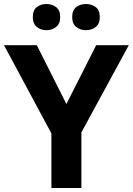

<svg xmlns="http://www.w3.org/2000/svg" viewBox="-20 -940 664 960"><path d="M312 -420 461 -714H624L387 -278V0H237V-273L0 -714H164ZM144 -854Q144 -889 164 -904.5Q184 -920 211.9 -920Q239.8 -920 260.4 -904.6Q281 -889.2 281 -854.4Q281 -821 260.4 -805Q239.8 -789 211.9 -789Q184 -789 164 -805.2Q144 -821.5 144 -854ZM341 -854Q341 -889 361.1 -904.5Q381.3 -920 409.6 -920Q438 -920 458.5 -904.6Q479 -889.2 479 -854.4Q479 -821 458.4 -805Q437.9 -789 410 -789Q381.5 -789 361.2 -805.2Q341 -821.5 341 -854Z"/></svg>

Font: Noto Sans Bassa Vah
Style: Regular
Weight: 400
Designer: Monotype Design Team
Foundry: Monotype Imaging Inc.
Version: Version 2.002